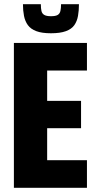

<svg xmlns="http://www.w3.org/2000/svg" viewBox="-20 -892 467 912"><path d="M46 0V-688H393V-557H204V-413H365V-283H204V-131H393V0ZM222 -734Q179 -734 152.5 -744Q126 -754 112.5 -772.5Q99 -791 94 -816.5Q89 -842 89 -872H174Q174 -852 177 -839.5Q180 -827 190.5 -821Q201 -815 222 -815Q244 -815 254 -821Q264 -827 267 -840Q270 -853 270 -872H355Q355 -842 350.5 -816.5Q346 -791 333 -772.5Q320 -754 293 -744Q266 -734 222 -734Z"/></svg>

Font: Saira Condensed ExtraBold
Style: Regular
Weight: 800
Width: 3
Designer: Hector Gatti with collaboration of the Omnibus-Type team
Foundry: Omnibus-Type
Version: Version 1.101